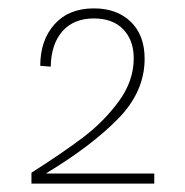

<svg xmlns="http://www.w3.org/2000/svg" viewBox="-20 -926 442 458"><path d="M299 -787Q299 -830 274 -856Q249 -882 204 -882Q156 -882 129 -851.5Q102 -821 101 -767L76 -769Q76 -830 110 -868Q144 -906 204 -906Q259 -906 292 -874Q325 -842 325 -786Q325 -707 261.5 -642.5Q198 -578 94 -515L90 -512H348V-488H55V-514Q129 -561 178.5 -598.5Q228 -636 263.5 -684.5Q299 -733 299 -787Z"/></svg>

Font: Hanken Grotesk ExtraLight
Style: Regular
Weight: 200
Designer: Alfredo Marco Pradil
Foundry: Hanken Design Co.
Version: Version 3.014